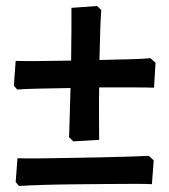

<svg xmlns="http://www.w3.org/2000/svg" viewBox="-20 -532 562 637"><path d="M223 -63 209 -77Q210 -92 211 -137.5Q212 -183 214 -240Q158 -239 109 -238Q60 -237 37 -235L26 -248L32 -330Q61 -329 109 -329.5Q157 -330 216 -331Q217 -389 217 -436Q217 -483 217 -506L302 -512L316 -499Q314 -474 312.5 -429.5Q311 -385 310 -333Q369 -334 415.5 -335.5Q462 -337 479 -339L496 -324L491 -241Q471 -242 422 -242Q373 -242 309 -242Q308 -183 308.5 -135Q309 -87 309 -68ZM484 79Q468 78 427.5 78Q387 78 334 78.5Q281 79 225.5 79.5Q170 80 121.5 81.5Q73 83 43 85L32 72L38 -7Q64 -6 109.5 -6.5Q155 -7 208.5 -8Q262 -9 315 -10Q368 -11 410 -12.5Q452 -14 474 -15L490 0Z"/></svg>

Font: Labrada ExtraBold
Style: Regular
Weight: 800
Designer: Mercedes Jáuregui
Foundry: Omnibus-Type Team
Version: Version 1.000; ttfautohint (v1.8.4.7-5d5b)